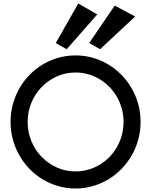

<svg xmlns="http://www.w3.org/2000/svg" viewBox="-20 -1038 859 1091"><path d="M778.8 -345.2Q778.8 -293 765.6 -244.9Q752.4 -196.8 728.3 -154.8Q704.1 -112.8 670.4 -78.1Q636.7 -43.5 595.5 -18.8Q554.2 5.9 507.1 19.5Q460 33.2 409.2 33.2Q357.9 33.2 310.8 19.5Q263.7 5.9 222.7 -18.8Q181.6 -43.5 147.9 -78.1Q114.3 -112.8 90.3 -154.8Q66.4 -196.8 53.2 -244.9Q40 -293 40 -345.2Q40 -397.5 53.2 -445.8Q66.4 -494.1 90.3 -536.1Q114.3 -578.1 147.9 -612.5Q181.6 -647 222.7 -671.6Q263.7 -696.3 311 -709.7Q358.4 -723.1 409.2 -723.1Q460 -723.1 507.1 -709.7Q554.2 -696.3 595.5 -671.6Q636.7 -647 670.4 -612.5Q704.1 -578.1 728.3 -536.1Q752.4 -494.1 765.6 -445.8Q778.8 -397.5 778.8 -345.2ZM682.1 -345.2Q682.1 -383.8 672.4 -419.7Q662.6 -455.6 644.8 -486.8Q627 -518.1 602.1 -543.7Q577.1 -569.3 546.9 -587.6Q516.6 -606 481.7 -616Q446.8 -626 409.2 -626Q352.5 -626 303.2 -603.8Q253.9 -581.5 216.8 -543.5Q179.7 -505.4 158.4 -454.3Q137.2 -403.3 137.2 -345.2Q137.2 -287.1 158.4 -235.8Q179.7 -184.6 216.8 -146.5Q253.9 -108.4 303.2 -86.2Q352.5 -64 409.2 -64Q446.8 -64 481.7 -74Q516.6 -84 546.9 -102.3Q577.1 -120.6 602.1 -146.2Q627 -171.9 644.8 -203.1Q662.6 -234.4 672.4 -270.3Q682.1 -306.2 682.1 -345.2ZM748 -944.3 548.8 -758.3 486.8 -793.5 631.8 -1006.3ZM532.7 -956.1 358.9 -758.3 296.9 -793.5 424.8 -1018.1Z"/></svg>

Font: McLaren
Style: Regular
Weight: 400
Designer: Astigmatic (AOETI)
Foundry: Astigmatic (AOETI)
Version: Version 1.000